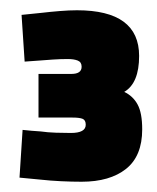

<svg xmlns="http://www.w3.org/2000/svg" viewBox="-20 -821 305 374"><path d="M22 -792Q42 -794 61 -796Q78 -798 96.5 -799.5Q115 -801 130 -801Q251 -801 251 -712Q251 -659 222 -642Q239 -634 248 -617.5Q257 -601 257 -569Q257 -517 225.5 -492Q194 -467 139 -467Q120 -467 99 -468Q78 -469 60 -471Q39 -473 18 -475L24 -568Q42 -566 59 -565Q73 -563 89 -562.5Q105 -562 118 -562Q147 -562 147 -578Q147 -587 141 -589.5Q135 -592 121 -592H55V-677H119Q139 -677 139 -691Q139 -700 131.5 -703Q124 -706 112 -706Q98 -706 83 -705Q68 -704 56 -703Q42 -702 28 -701L22 -792Z"/></svg>

Font: Panefresco 999wt
Style: Regular
Weight: 900
Version: Version 1.001